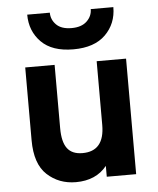

<svg xmlns="http://www.w3.org/2000/svg" viewBox="-53 -788 698 846"><g transform="rotate(-5 295.5 -365.0)"><path d="M289 -572Q195 -572 147 -620.5Q99 -669 99 -742H199Q199 -711 221.5 -688.5Q244 -666 289 -666Q333 -666 356.5 -688.5Q380 -711 380 -742H480Q480 -669 431 -620.5Q382 -572 289 -572ZM70 -189V-511H200V-231Q200 -170 221.5 -141.5Q243 -113 289 -113Q386 -113 386 -229V-511H516V0H386V-48Q338 12 249 12Q174 12 122 -36Q70 -84 70 -189Z"/></g></svg>

Font: ReCut ExtraBold
Style: Regular
Weight: 800
Designer: Giant Group (for alternate capitals set)
Version: Version 2.002;FEAKit 1.0